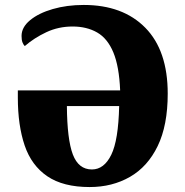

<svg xmlns="http://www.w3.org/2000/svg" viewBox="-20 -745 748 775"><path d="M342 10Q235 10 171 -33.5Q107 -77 79.5 -158Q52 -239 52 -351V-380H465Q461 -477 437.5 -533.5Q414 -590 372 -614Q330 -638 273 -638Q216 -638 167 -615Q118 -592 80 -559Q74 -565 70.5 -574.5Q67 -584 67 -600Q67 -635 101.5 -663.5Q136 -692 193 -708.5Q250 -725 318 -725Q476 -725 566.5 -633Q657 -541 657 -367Q657 -239 616.5 -155.5Q576 -72 504.5 -31Q433 10 342 10ZM351 -61Q400 -61 429 -120Q458 -179 461 -317H250Q251 -182 274 -121.5Q297 -61 351 -61Z"/></svg>

Font: Noto Serif SemiCondensed Black
Style: Regular
Weight: 900
Width: 4
Designer: Monotype Design Team
Foundry: Monotype Imaging Inc.
Version: Version 2.014; ttfautohint (v1.8.4.7-5d5b)